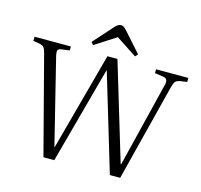

<svg xmlns="http://www.w3.org/2000/svg" viewBox="-127 -1063 1257 1201"><g transform="rotate(15 501.5 -462.0)"><path d="M374 -757.8 359.9 -774.9 475.1 -903.8Q493.7 -923.8 512.2 -923.8Q522 -923.8 529.5 -918.7Q537.1 -913.6 551.8 -897.9L661.1 -774.9L646 -757.8L511.2 -846.2ZM255.9 0 91.8 -628.9Q85 -655.8 76.4 -666.3Q67.9 -676.8 46.9 -680.2L6.8 -687V-713.9H242.2V-688L189.9 -681.2Q171.4 -678.7 167 -668.9Q162.6 -659.2 168.9 -631.8L305.2 -81.1H308.1L479 -713.9H543.9L733.9 -83H736.8L871.1 -628.9Q877.9 -651.9 873.3 -665Q868.7 -678.2 847.2 -681.2L793.9 -689V-713.9H1002.9V-688L957 -681.2Q937 -677.2 928.2 -667.2Q919.4 -657.2 912.1 -627.9L752.9 0H686L498 -627H496.1L326.2 0Z"/></g></svg>

Font: Literata Light
Style: Regular
Weight: 300
Designer: Latin by Veronika Burian and Jose Scaglione. Greek by Irene Vlachou. Cyrillic by Vera Evstafieva.
Foundry: TypeTogether
Version: Version 3.021